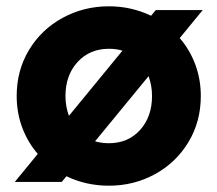

<svg xmlns="http://www.w3.org/2000/svg" viewBox="-20 -578 691 610"><path d="M191 -18 176 0H27L100 -89Q68 -126 50.5 -173Q33 -220 33 -273Q33 -354 72 -419Q111 -484 178.5 -521Q246 -558 326 -558Q397 -558 460 -528L475 -546H624L551 -457Q583 -420 600.5 -373Q618 -326 618 -273Q618 -192 579 -127Q540 -62 473 -25Q406 12 326 12Q254 12 191 -18ZM199 -210 369 -417Q350 -423 326 -423Q265 -423 226.5 -381Q188 -339 188 -273Q188 -240 199 -210ZM326 -123Q387 -123 425 -165Q463 -207 463 -273Q463 -306 452 -336L282 -129Q303 -123 326 -123Z"/></svg>

Font: Evergrow Sans 
Style: ExtraBold
Weight: 800
Foundry: 10Web
Version: Version 1.000